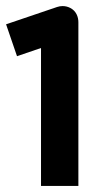

<svg xmlns="http://www.w3.org/2000/svg" viewBox="-23 -612 290 632"><path d="M-3 -532 33 -427 112 -454V0H235V-539C235 -556 228 -576 208 -586C200 -590 192 -592 183 -592C177 -592 171 -591 165 -589Z"/></svg>

Font: Charger Pro
Style: UltraExt
Weight: 900
Designer: Jasper
Foundry: Cannot Into Space Fonts
Version: Version 1.09